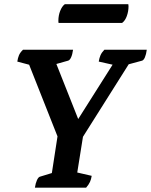

<svg xmlns="http://www.w3.org/2000/svg" viewBox="-20 -872 702 892"><path d="M293.2 -122 105.8 -595.5 136.5 -565.7 60.4 -585.9Q62.8 -602.6 68.2 -615.4Q73.5 -628.1 86.9 -641H319.4Q316.5 -619.1 310.3 -605.6Q304.2 -592.1 296.2 -590.1L218.1 -568.1L231.7 -600.5L353.8 -292.5L325.5 -290.8L518.7 -596.1L524.1 -566.8L438.8 -585.9Q441.3 -602.6 446.9 -615.4Q452.5 -628.1 464.9 -641H661.9Q659.1 -619.1 653.2 -605.6Q647.3 -592.1 639.8 -590.1L564.4 -569.7L595.4 -601.1ZM142.1 0Q145.5 -21.9 151.7 -35.1Q157.8 -48.4 164.8 -50.9L236.7 -72.9L218 -49.1L252.8 -275H371.6L336.3 -54.1L318.3 -75.3L406 -55.1Q403.6 -38.9 397.9 -26.6Q392.3 -14.3 380 0ZM547.3 -765.5H252.2Q251.2 -768.4 251.2 -775.7Q251.2 -800 259.7 -821.6Q268.3 -843.1 281 -852.4H576.1Q576.1 -850.9 576.6 -848.2Q577.1 -845.6 577.1 -842.7Q577.1 -818.8 569 -797Q561 -775.3 547.3 -765.5Z"/></svg>

Font: Petrona
Style: Italic
Weight: 400
Italic angle: -9°
Designer: Ringo R. Seeber
Foundry: Ringo R. Seeber
Version: Version 2.001; ttfautohint (v1.8.3)